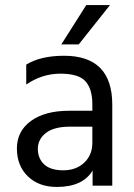

<svg xmlns="http://www.w3.org/2000/svg" viewBox="-20 -736 532 761"><path d="M292 -560H223L322 -716H416ZM205 5Q134 5 90.5 -37Q47 -79 47 -147.5Q47 -216 102.5 -256.5Q158 -297 254 -297H346V-323Q346 -383 319 -413.5Q292 -444 219.5 -444Q147 -444 84 -401V-480Q141 -515 234 -515Q425 -515 425 -321V0H347V-60Q308 5 205 5ZM346 -169V-234H258Q194 -234 162 -209Q130 -184 130 -146Q130 -108 155 -84.5Q180 -61 231 -61Q282 -61 314 -91.5Q346 -122 346 -169Z"/></svg>

Font: Hind Jalandhar
Style: Regular
Weight: 400
Designer: Namrata Goyal
Foundry: Indian Type Foundry
Version: Version 0.702;PS 1.0;hotconv 1.0.81;makeotf.lib2.5.63406